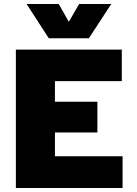

<svg xmlns="http://www.w3.org/2000/svg" viewBox="-20 -948 690 968"><path d="M60 0V-698H594V-539H257V-435H471V-280H257V-160H598V0ZM114 -928H276L327 -838L379 -928H541L428 -755H226Z"/></svg>

Font: Azeret Mono Thin ExtraBold
Style: Regular
Weight: 800
Version: Version 1.002